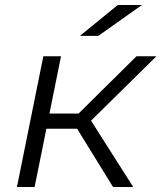

<svg xmlns="http://www.w3.org/2000/svg" viewBox="-20 -751 648 771"><path d="M434 0 273 -261 332 -288 515 0ZM48 0 154 -525H225L119 0ZM145 -234 156 -295H325L314 -234ZM334 -255 265 -265 528 -525H608ZM301 -607 453 -731H550L375 -607Z"/></svg>

Font: MOST Montserrat
Style: Italic
Weight: 400
Italic angle: -11.3°
Designer: Julieta Ulanovsky
Foundry: Julieta Ulanovsky
Version: Version 8.000;March 11, 2024;FontCreator 15.0.0.2926 64-bit